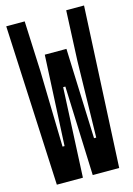

<svg xmlns="http://www.w3.org/2000/svg" viewBox="-121 -863 642 925"><g transform="rotate(-15 200.0 -400.0)"><path d="M6 -800 44 0H174L195 -446H206L223 0H355L394 -800H305L294 -550L286 -170H275L258 -620H150L128 -170H118L109 -550L98 -800Z"/></g></svg>

Font: Yard Headline
Style: Regular
Weight: 400
Monospace: yes
Designer: Roman Shamin
Foundry: Evil Martians
Version: Version 1.000